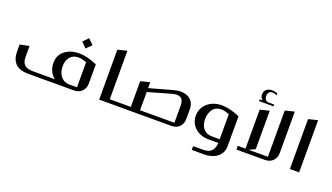

<svg xmlns="http://www.w3.org/2000/svg" viewBox="-75 -1291 3506 2028"><g transform="rotate(20 1677.5 -276.5)"><path d="M707 -573.2 765.1 -516.1 707 -458 649.9 -516.1ZM867.2 -337.9V-124Q867.2 -68.4 833.3 -34.2Q799.3 0 743.2 0H233.9Q129.9 0 84.5 -47.9Q39.1 -95.7 39.1 -182.1V-259.8L143.1 -280.8V-157.2Q143.1 -100.1 171.1 -71Q199.2 -42 269 -42H515.1Q480 -67.4 460.4 -109.1Q440.9 -150.9 440.9 -198.2Q440.4 -288.1 504.6 -337.6Q568.8 -387.2 663.1 -387.2Q753.4 -387.2 867.2 -337.9ZM676.8 -42H763.2V-323.2Q710.9 -344.2 672.9 -344.2Q610.8 -344.2 577.9 -303.7Q544.9 -263.2 544.9 -202.1Q544.9 -158.7 559.1 -123Q573.2 -87.4 603.8 -64.7Q634.3 -42 676.8 -42Z M1131.8 -42H1212.9Q1222.7 -42 1222.7 -32.2V-9.8Q1222.7 0 1212.9 0H1027.8V-561L1131.8 -586.9Z M1213.4 -42H1368.2V-331.1L1472.2 -356.9V-291L1726.6 -361.8Q1771 -375 1809.6 -375Q1879.9 -375 1921.1 -336.7Q1962.4 -298.3 1962.4 -236.8V-124Q1962.4 -68.4 1928.7 -34.2Q1895 0 1839.4 0H1213.4Q1203.6 0 1203.6 -9.8V-32.2Q1203.6 -42 1213.4 -42ZM1472.2 -42H1858.4V-235.8Q1858.4 -329.1 1781.2 -329.1Q1755.4 -329.1 1716.3 -316.9L1472.2 -247.1Z M2128.4 164.1V122.1H2242.2Q2302.2 122.1 2332.8 91.8Q2363.3 61.5 2367.2 0H2258.3Q2200.2 0 2152.1 -22.5Q2104 -44.9 2074.5 -88.9Q2044.9 -132.8 2044.4 -189.9Q2044.4 -249 2075.7 -294.7Q2106.9 -340.3 2157.5 -363.8Q2208 -387.2 2267.6 -387.2Q2357.4 -387.2 2471.2 -337.9V0Q2471.2 33.2 2458.5 62.3Q2445.8 91.3 2420.9 114.5Q2396 137.7 2354.5 151.4Q2313 165 2260.3 165ZM2281.2 -42H2367.2V-323.2Q2314.9 -344.2 2277.3 -344.2Q2215.3 -344.2 2182.4 -300Q2149.4 -255.9 2149.4 -189.9Q2149.4 -123 2183.3 -82.5Q2217.3 -42 2281.2 -42Z M2723.1 -583H2783.2V-563H2620.1V-583H2655.3Q2624.5 -604 2624.5 -641.1Q2624.5 -675.3 2648.9 -696.5Q2673.3 -717.8 2712.4 -717.8Q2741.2 -717.8 2773.4 -706.1V-685.1Q2745.1 -696.8 2723.1 -696.8Q2700.2 -696.8 2686.3 -681.9Q2672.4 -667 2672.4 -641.1Q2672.4 -615.7 2685.3 -599.6Q2698.2 -583.5 2723.1 -583ZM2657.2 -480 2761.2 -505.9V-74.2L2692.4 -42H2909.2V-562L3013.2 -587.9V-124Q3013.2 -68.4 2979.2 -34.2Q2945.3 0 2889.2 0H2570.3V-42H2657.2Z M3171.4 -561 3275.4 -586.9V0H3171.4Z"/></g></svg>

Font: Wesal
Style: Regular
Weight: 400
Designer: Ahmed zaza
Foundry: Ahmed zaza
Version: Version 2.01